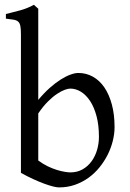

<svg xmlns="http://www.w3.org/2000/svg" viewBox="-20 -777 548 811"><path d="M463.9 -240.2Q463.9 -211.9 456.5 -182.1Q449.2 -152.3 435.1 -124Q420.9 -95.7 400.4 -70.3Q379.9 -44.9 353.8 -26.1Q327.6 -7.3 296.4 3.7Q265.1 14.6 229 14.6Q219.7 14.6 203.4 10.5Q187 6.3 165.8 -1.5Q144.5 -9.3 119.6 -20.8Q94.7 -32.2 68.4 -46.9V-632.8Q68.4 -655.3 65.9 -667.5Q63.5 -679.7 56.6 -685.8Q49.8 -691.9 37.4 -693.8Q24.9 -695.8 4.9 -698.2V-717.8Q37.1 -725.6 66.4 -733.6Q95.7 -741.7 123.5 -756.8L128.4 -752Q131.3 -749 134.3 -746.6Q137.7 -743.7 141.6 -740.2V-355Q166 -384.3 190.2 -405.8Q214.4 -427.2 236.6 -441.2Q258.8 -455.1 277.8 -461.9Q296.9 -468.8 311 -468.8Q344.2 -468.8 372.3 -453.1Q400.4 -437.5 420.7 -408Q440.9 -378.4 452.4 -335.9Q463.9 -293.5 463.9 -240.2ZM397.9 -199.2Q397.9 -248 387.9 -285.9Q377.9 -323.7 361.1 -349.6Q344.2 -375.5 322.3 -389.2Q300.3 -402.8 276.9 -402.8Q268.1 -402.8 253.7 -397.7Q239.3 -392.6 221.2 -380.6Q203.1 -368.7 182.6 -348.4Q162.1 -328.1 141.6 -297.9V-99.1Q161.1 -84.5 181.4 -74.7Q201.7 -64.9 220 -59.3Q238.3 -53.7 253.2 -51.3Q268.1 -48.8 276.9 -48.8Q306.6 -48.8 329.1 -61.8Q351.6 -74.7 366.9 -95.9Q382.3 -117.2 390.1 -144Q397.9 -170.9 397.9 -199.2Z"/></svg>

Font: Gentium Plus Eur
Style: Regular
Weight: 400
Designer: J. Victor Gaultney, Annie Olsen, Iska Routamaa, Becca Hirsbrunner
Foundry: SIL International
Version: Version 5.000